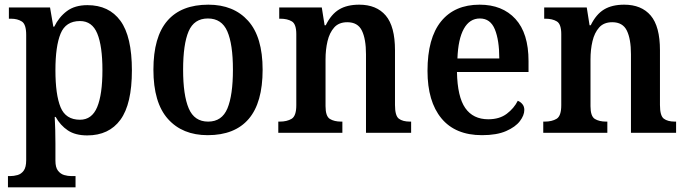

<svg xmlns="http://www.w3.org/2000/svg" viewBox="-20 -568 2935 821"><path d="M14 233V185H23Q39 185 55 180.5Q71 176 81.5 161.5Q92 147 92 117V-419Q92 -464 73.5 -476Q55 -488 27 -488H18V-536H194L208 -454H212Q232 -495 266 -520.5Q300 -546 354 -546Q446 -546 495 -479Q544 -412 544 -267Q544 -123 495 -56Q446 11 353 11Q302 11 270 -10.5Q238 -32 218 -68H214Q217 -11 217 45V119Q217 148 228 162Q239 176 254.5 180.5Q270 185 286 185H303V233ZM322 -56Q373 -56 395.5 -110Q418 -164 418 -268Q418 -371 396 -424.5Q374 -478 322 -478Q261 -478 239 -424Q217 -370 217 -268Q217 -163 239 -109.5Q261 -56 322 -56Z M868 10Q760 10 698 -59.5Q636 -129 636 -270Q636 -410 695.5 -479Q755 -548 871 -548Q979 -548 1041 -479Q1103 -410 1103 -270Q1103 -129 1043.5 -59.5Q984 10 868 10ZM870 -48Q929 -48 952.5 -104.5Q976 -161 976 -270Q976 -379 952 -434Q928 -489 869 -489Q810 -489 786.5 -434Q763 -379 763 -270Q763 -161 787 -104.5Q811 -48 870 -48Z M1170 0V-48H1176Q1207 -48 1227 -60Q1247 -72 1247 -118V-422Q1247 -465 1228 -476.5Q1209 -488 1179 -488H1174V-536H1356L1368 -460H1373Q1396 -507 1430 -527.5Q1464 -548 1516 -548Q1590 -548 1629.5 -501.5Q1669 -455 1669 -353V-119Q1669 -73 1685.5 -60.5Q1702 -48 1733 -48H1738V0H1545V-336Q1545 -401 1527.5 -437Q1510 -473 1465 -473Q1429 -473 1409 -450.5Q1389 -428 1380.5 -392Q1372 -356 1372 -314V-114Q1372 -71 1390.5 -59.5Q1409 -48 1439 -48H1444V0Z M2041 10Q1927 10 1867.5 -62Q1808 -134 1808 -265Q1808 -405 1866 -476.5Q1924 -548 2031 -548Q2128 -548 2184 -487Q2240 -426 2240 -307V-260H1934Q1936 -154 1969.5 -106Q2003 -58 2068 -58Q2116 -58 2147 -81.5Q2178 -105 2194 -137Q2205 -133 2213.5 -123Q2222 -113 2222 -98Q2222 -75 2203 -50Q2184 -25 2144 -7.5Q2104 10 2041 10ZM2115 -318Q2115 -396 2096 -442.5Q2077 -489 2032 -489Q1988 -489 1963.5 -445Q1939 -401 1936 -318Z M2303 0V-48H2309Q2340 -48 2360 -60Q2380 -72 2380 -118V-422Q2380 -465 2361 -476.5Q2342 -488 2312 -488H2307V-536H2489L2501 -460H2506Q2529 -507 2563 -527.5Q2597 -548 2649 -548Q2723 -548 2762.5 -501.5Q2802 -455 2802 -353V-119Q2802 -73 2818.5 -60.5Q2835 -48 2866 -48H2871V0H2678V-336Q2678 -401 2660.5 -437Q2643 -473 2598 -473Q2562 -473 2542 -450.5Q2522 -428 2513.5 -392Q2505 -356 2505 -314V-114Q2505 -71 2523.5 -59.5Q2542 -48 2572 -48H2577V0Z"/></svg>

Font: Noto Serif Georgian SemiCondensed SemiBold
Style: Regular
Weight: 600
Width: 4
Designer: Monotype Design Team, Akaki Razmadze
Foundry: Google LLC
Version: Version 2.003; ttfautohint (v1.8.4.7-5d5b)